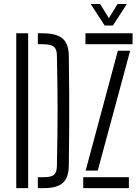

<svg xmlns="http://www.w3.org/2000/svg" viewBox="-20 -972 724 992"><path d="M64 0V-800H125.5V0ZM175.5 0V-56.5H207Q244.5 -56.5 258.8 -68.8Q273 -81 274 -112Q275.5 -195 276.5 -264.8Q277.5 -334.5 277.5 -400.2Q277.5 -466 276.5 -535.8Q275.5 -605.5 274 -688.5Q273 -719 257.2 -731.2Q241.5 -743.5 200 -743.5H175.5V-800H200Q271.5 -800 303 -773.2Q334.5 -746.5 335.5 -685Q337 -583 337.5 -491.5Q338 -400 337.5 -308.5Q337 -217 335.5 -115.5Q334.5 -54 304.5 -27Q274.5 0 207 0ZM421.5 -743.5V-800H665V-743.5ZM422.5 -90.5 589 -710H652.5L485 -90.5ZM410 0V-56.5H646V0ZM521 -840 448.5 -951.5H497.5L542.5 -878L587.5 -951.5H635.5L563.5 -840Z"/></svg>

Font: Big Shoulders Stencil Text Light
Style: Regular
Weight: 300
Designer: Patric King
Foundry: XO Type Co
Version: Version 1.000